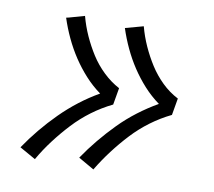

<svg xmlns="http://www.w3.org/2000/svg" viewBox="-63 -661 725 650"><g transform="rotate(10 300.0 -336.5)"><path d="M297 -83 243 -114Q266 -148 292 -179.5Q318 -211 347 -240.5Q376 -270 409 -295Q442 -320 477 -340Q448 -361 424 -387.5Q400 -414 380.5 -443.5Q361 -473 345.5 -506Q330 -539 319 -573L381 -590Q390 -556 404.5 -524Q419 -492 437.5 -463Q456 -434 481 -409.5Q506 -385 537 -369L527 -311Q490 -293 457 -268.5Q424 -244 396 -214Q368 -184 343 -151Q318 -118 297 -83ZM96 -83 41 -114Q64 -148 90 -179.5Q116 -211 145.5 -240.5Q175 -270 207.5 -295Q240 -320 275 -340Q246 -361 222 -387.5Q198 -414 178.5 -443.5Q159 -473 143.5 -506Q128 -539 117 -573L126 -575L179 -590Q188 -556 202.5 -524Q217 -492 235.5 -463Q254 -434 279.5 -409.5Q305 -385 335 -369L325 -311Q288 -293 255 -268.5Q222 -244 194 -214Q166 -184 141 -151Q116 -118 96 -83Z"/></g></svg>

Font: Iosevka Curly Slab LtEx
Style: Italic
Weight: 300
Width: 7
Italic angle: -9°
Monospace: yes
Designer: Belleve Invis
Foundry: Belleve Invis
Version: Version 11.1.0; ttfautohint (v1.8.3)